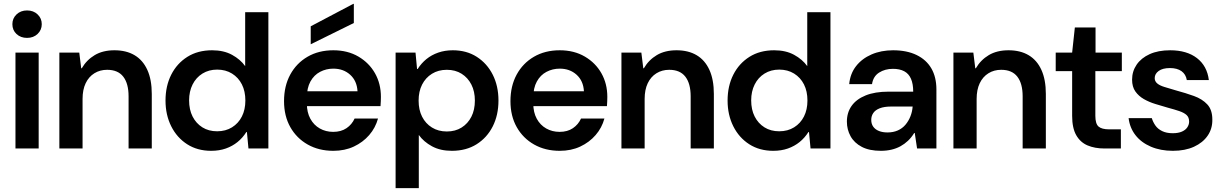

<svg xmlns="http://www.w3.org/2000/svg" viewBox="-20 -768 6317 993"><path d="M60 0V-496H180V0ZM120 -572Q87 -572 65.5 -592Q44 -612 44 -643Q44 -673 65.5 -693.5Q87 -714 120 -714Q153 -714 174.5 -693.5Q196 -673 196 -643Q196 -613 174.5 -592.5Q153 -572 120 -572Z M287 0V-496H390L400 -415H403Q428 -458 470 -483Q512 -508 572 -508Q633 -508 676 -482.5Q719 -457 742 -406.5Q765 -356 765 -282V0H645V-270Q645 -336 617.5 -371.5Q590 -407 534 -407Q497 -407 468 -389Q439 -371 423 -337.5Q407 -304 407 -256V0Z M1072 12Q1001 12 948 -22Q895 -56 865.5 -115Q836 -174 836 -248Q836 -323 865.5 -381.5Q895 -440 949 -474Q1003 -508 1077 -508Q1137 -508 1180 -484.5Q1223 -461 1248 -426V-705H1368V0H1265L1257 -85H1254Q1235 -55 1208.5 -33.5Q1182 -12 1148 0Q1114 12 1072 12ZM1103 -89Q1147 -89 1180 -109.5Q1213 -130 1231 -165.5Q1249 -201 1249 -248Q1249 -296 1231 -331.5Q1213 -367 1180 -387.5Q1147 -408 1103 -408Q1060 -408 1027 -387.5Q994 -367 976 -331Q958 -295 958 -249Q958 -201 976 -165.5Q994 -130 1026.5 -109.5Q1059 -89 1103 -89Z M1704 12Q1629 12 1571.5 -20.5Q1514 -53 1481.5 -110.5Q1449 -168 1449 -245Q1449 -323 1481 -382Q1513 -441 1570.5 -474.5Q1628 -508 1704 -508Q1778 -508 1833.5 -475.5Q1889 -443 1919.5 -389Q1950 -335 1950 -267Q1950 -257 1949.5 -245Q1949 -233 1948 -219H1536V-296H1829Q1826 -350 1791 -381.5Q1756 -413 1704 -413Q1667 -413 1635.5 -396.5Q1604 -380 1585.5 -346.5Q1567 -313 1567 -262V-233Q1567 -187 1585 -154Q1603 -121 1634 -103.5Q1665 -86 1703 -86Q1744 -86 1772 -105Q1800 -124 1814 -155H1935Q1922 -107 1889.5 -69.5Q1857 -32 1810 -10Q1763 12 1704 12ZM1587 -539V-632L1807 -748H1810V-649Z M2026 205V-496H2129L2137 -411H2140Q2159 -441 2185.5 -462.5Q2212 -484 2246.5 -496Q2281 -508 2322 -508Q2393 -508 2446 -474Q2499 -440 2528.5 -381.5Q2558 -323 2558 -248Q2558 -173 2528.5 -114.5Q2499 -56 2445 -22Q2391 12 2317 12Q2257 12 2214 -11.5Q2171 -35 2146 -70V205ZM2291 -88Q2335 -88 2367.5 -108.5Q2400 -129 2418 -164.5Q2436 -200 2436 -248Q2436 -295 2418 -330.5Q2400 -366 2367.5 -386.5Q2335 -407 2291 -407Q2247 -407 2214 -386.5Q2181 -366 2163 -330.5Q2145 -295 2145 -248Q2145 -200 2163 -164.5Q2181 -129 2214 -108.5Q2247 -88 2291 -88Z M2875 12Q2800 12 2742.5 -20.5Q2685 -53 2652.5 -110.5Q2620 -168 2620 -245Q2620 -323 2652 -382Q2684 -441 2741.5 -474.5Q2799 -508 2875 -508Q2949 -508 3004.5 -475.5Q3060 -443 3090.5 -389Q3121 -335 3121 -267Q3121 -257 3120.5 -245Q3120 -233 3119 -219H2707V-296H3000Q2997 -350 2962 -381.5Q2927 -413 2875 -413Q2838 -413 2806.5 -396.5Q2775 -380 2756.5 -346.5Q2738 -313 2738 -262V-233Q2738 -187 2756 -154Q2774 -121 2805 -103.5Q2836 -86 2874 -86Q2915 -86 2943 -105Q2971 -124 2985 -155H3106Q3093 -107 3060.5 -69.5Q3028 -32 2981 -10Q2934 12 2875 12Z M3194 0V-496H3297L3307 -415H3310Q3335 -458 3377 -483Q3419 -508 3479 -508Q3540 -508 3583 -482.5Q3626 -457 3649 -406.5Q3672 -356 3672 -282V0H3552V-270Q3552 -336 3524.5 -371.5Q3497 -407 3441 -407Q3404 -407 3375 -389Q3346 -371 3330 -337.5Q3314 -304 3314 -256V0Z M3979 12Q3908 12 3855 -22Q3802 -56 3772.5 -115Q3743 -174 3743 -248Q3743 -323 3772.5 -381.5Q3802 -440 3856 -474Q3910 -508 3984 -508Q4044 -508 4087 -484.5Q4130 -461 4155 -426V-705H4275V0H4172L4164 -85H4161Q4142 -55 4115.5 -33.5Q4089 -12 4055 0Q4021 12 3979 12ZM4010 -89Q4054 -89 4087 -109.5Q4120 -130 4138 -165.5Q4156 -201 4156 -248Q4156 -296 4138 -331.5Q4120 -367 4087 -387.5Q4054 -408 4010 -408Q3967 -408 3934 -387.5Q3901 -367 3883 -331Q3865 -295 3865 -249Q3865 -201 3883 -165.5Q3901 -130 3933.5 -109.5Q3966 -89 4010 -89Z M4536 12Q4476 12 4437 -8.5Q4398 -29 4379 -63.5Q4360 -98 4360 -139Q4360 -186 4384.5 -220.5Q4409 -255 4457 -274.5Q4505 -294 4576 -294H4703Q4703 -334 4691.5 -360.5Q4680 -387 4656.5 -399.5Q4633 -412 4598 -412Q4557 -412 4526.5 -392.5Q4496 -373 4490 -333H4372Q4377 -387 4407.5 -426Q4438 -465 4487.5 -486.5Q4537 -508 4599 -508Q4670 -508 4720.5 -483.5Q4771 -459 4797 -414Q4823 -369 4823 -305V0H4723L4711 -80H4708Q4694 -57 4676 -40Q4658 -23 4637 -11.5Q4616 0 4590.5 6Q4565 12 4536 12ZM4570 -83Q4600 -83 4623.5 -93.5Q4647 -104 4663 -123Q4679 -142 4688.5 -166Q4698 -190 4700 -216V-217H4589Q4553 -217 4530 -208Q4507 -199 4496.5 -183.5Q4486 -168 4486 -148Q4486 -127 4496.5 -112.5Q4507 -98 4526 -90.5Q4545 -83 4570 -83Z M4911 0V-496H5014L5024 -415H5027Q5052 -458 5094 -483Q5136 -508 5196 -508Q5257 -508 5300 -482.5Q5343 -457 5366 -406.5Q5389 -356 5389 -282V0H5269V-270Q5269 -336 5241.5 -371.5Q5214 -407 5158 -407Q5121 -407 5092 -389Q5063 -371 5047 -337.5Q5031 -304 5031 -256V0Z M5693 0Q5642 0 5604.5 -16Q5567 -32 5546 -69Q5525 -106 5525 -169V-400H5440V-496H5525L5539 -626H5646V-496H5782V-400H5645V-169Q5645 -128 5661.5 -113.5Q5678 -99 5717 -99H5777V0Z M6046 12Q5982 12 5932 -9.5Q5882 -31 5852.5 -69Q5823 -107 5817 -157H5937Q5943 -137 5955.5 -119Q5968 -101 5990.5 -90Q6013 -79 6045 -79Q6074 -79 6093 -87.5Q6112 -96 6121 -110Q6130 -124 6130 -139Q6130 -161 6117 -173Q6104 -185 6079 -193.5Q6054 -202 6020 -211Q5989 -220 5956 -230Q5923 -240 5896 -255.5Q5869 -271 5852 -295Q5835 -319 5835 -356Q5835 -399 5858.5 -433.5Q5882 -468 5926 -488Q5970 -508 6032 -508Q6118 -508 6170.5 -467.5Q6223 -427 6232 -354H6118Q6113 -384 6090.5 -400Q6068 -416 6031 -416Q5993 -416 5972.5 -401Q5952 -386 5952 -364Q5952 -348 5964.5 -337Q5977 -326 6001.5 -318.5Q6026 -311 6060 -301Q6112 -287 6155 -271.5Q6198 -256 6224 -228Q6250 -200 6250 -150Q6251 -103 6226 -66.5Q6201 -30 6155 -9Q6109 12 6046 12Z"/></svg>

Font: DM Sans 36pt SemiBold
Style: Regular
Weight: 600
Designer: Colophon Foundry, Jonny Pinhorn
Foundry: Colophon Foundry
Version: Version 4.004;gftools[0.9.30]